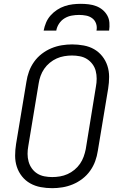

<svg xmlns="http://www.w3.org/2000/svg" viewBox="-20 -975 640 1003"><path d="M253 8Q222 8 192.5 2.5Q163 -3 138 -17Q113 -31 95 -53.5Q77 -76 68 -103.5Q59 -131 59 -161.5Q59 -192 64 -223L118 -548Q122 -575 131.5 -601.5Q141 -628 158 -652Q175 -676 198.5 -694Q222 -712 248.5 -723Q275 -734 302.5 -738.5Q330 -743 357 -743Q387 -743 417 -737.5Q447 -732 471.5 -718Q496 -704 514 -681.5Q532 -659 541 -631.5Q550 -604 550 -573.5Q550 -543 545 -512L491 -187Q487 -160 477.5 -133.5Q468 -107 451 -83Q434 -59 410.5 -41Q387 -23 360.5 -12Q334 -1 306.5 3.5Q279 8 253 8ZM253 -50Q273 -50 293.5 -53.5Q314 -57 333 -65.5Q352 -74 369 -88Q386 -102 398 -119.5Q410 -137 417 -156.5Q424 -176 428 -196L481 -522Q485 -543 485 -564Q485 -585 480 -604.5Q475 -624 463 -640Q451 -656 434.5 -666.5Q418 -677 397.5 -681Q377 -685 356 -685Q336 -685 315.5 -681.5Q295 -678 276 -669.5Q257 -661 240 -647Q223 -633 211 -615.5Q199 -598 192 -578.5Q185 -559 182 -539L128 -213Q124 -192 124 -171Q124 -150 129.5 -130.5Q135 -111 146.5 -95Q158 -79 174.5 -68.5Q191 -58 211.5 -54Q232 -50 253 -50ZM208 -815Q212 -836 220.5 -856.5Q229 -877 244 -894Q259 -911 278 -923.5Q297 -936 318 -943Q339 -950 360 -952.5Q381 -955 402 -955Q423 -955 443.5 -952.5Q464 -950 482.5 -943Q501 -936 516 -923.5Q531 -911 540.5 -894Q550 -877 551.5 -856.5Q553 -836 550 -815H484Q488 -834 482 -851.5Q476 -869 462 -879.5Q448 -890 430 -893.5Q412 -897 393 -897Q374 -897 354.5 -893.5Q335 -890 317.5 -879.5Q300 -869 288.5 -851.5Q277 -834 274 -815Z"/></svg>

Font: Iosevka SS04 Light Extended
Style: Italic
Weight: 300
Width: 7
Italic angle: -9°
Monospace: yes
Designer: Belleve Invis
Foundry: Belleve Invis
Version: Version 19.0.0; ttfautohint (v1.8.4)